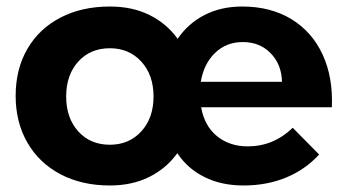

<svg xmlns="http://www.w3.org/2000/svg" viewBox="-20 -563 1066 589"><path d="M998 -234H597Q607 -177 645.5 -145.5Q684 -114 740 -114Q819 -114 878 -171L959 -89Q917 -43 858 -18.5Q799 6 727 6Q659 6 607 -20Q555 -46 524 -93Q490 -46 437.5 -20Q385 6 317 6Q231 6 165.5 -28.5Q100 -63 64 -125.5Q28 -188 28 -269Q28 -351 64 -413Q100 -475 165.5 -509Q231 -543 317 -543Q386 -543 438.5 -517Q491 -491 525 -444Q557 -491 607.5 -517Q658 -543 723 -543Q810 -543 873.5 -504.5Q937 -466 969.5 -396Q1002 -326 998 -234ZM845 -312Q844 -365 810.5 -399.5Q777 -434 725 -434Q674 -434 639.5 -400.5Q605 -367 596 -312ZM451 -267Q451 -333 413.5 -374Q376 -415 317 -415Q257 -415 220 -374Q183 -333 183 -267Q183 -201 220 -160Q257 -119 317 -119Q376 -119 413.5 -160Q451 -201 451 -267Z"/></svg>

Font: Gontserrat SemiBold
Style: Regular
Weight: 600
Designer: Julieta Ulanovsky
Foundry: Julieta Ulanovsky
Version: Version 6.001